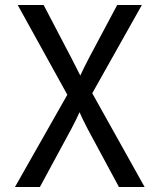

<svg xmlns="http://www.w3.org/2000/svg" viewBox="-20 -750 640 770"><path d="M40 0 250 -370 51 -730H155L268 -514Q277 -497 286.5 -477.5Q296 -458 302 -447Q307 -458 316.5 -477.5Q326 -497 335 -514L450 -730H549L350 -376L560 0H457L332 -232Q323 -249 313.5 -268.5Q304 -288 299 -300Q294 -288 284.5 -269Q275 -250 266 -233L140 0Z"/></svg>

Font: JetBrainsMonoNL NFM
Style: Regular
Weight: 400
Monospace: yes
Designer: Philipp Nurullin, Konstantin Bulenkov
Foundry: JetBrains
Version: Version 2.304; ttfautohint (v1.8.4.7-5d5b);Nerd Fonts 3.3.0